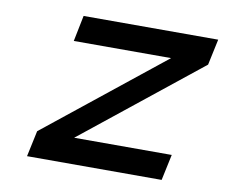

<svg xmlns="http://www.w3.org/2000/svg" viewBox="-62 -575 760 649"><g transform="rotate(10 318.5 -250.0)"><path d="M175 -500 157 -411H491L88 -89L69 0H531L550 -89H215L618 -411L637 -500Z"/></g></svg>

Font: LT Wave Mono Medium
Style: Italic
Weight: 500
Designer: Daniel Lyons
Version: Version 2.5 (Glyphs App)